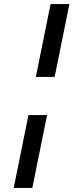

<svg xmlns="http://www.w3.org/2000/svg" viewBox="-20 -780 384 938"><path d="M247 -404H155L227 -760H319ZM138 138H47L119 -218H210Z"/></svg>

Font: IBM Plex Sans Medium
Style: Italic
Weight: 500
Italic angle: -11.31°
Designer: Mike Abbink, Paul van der Laan, Pieter van Rosmalen
Foundry: Bold Monday
Version: Version 3.201